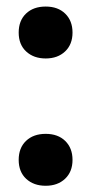

<svg xmlns="http://www.w3.org/2000/svg" viewBox="-20 -574 286 601"><path d="M123 7.5Q85.5 7.5 62 -14.2Q38.5 -36 38.5 -73.5Q38.5 -111 61.5 -133Q84.5 -155 123 -155Q161.5 -155 184.2 -132.8Q207 -110.5 207 -73.5Q207 -36.5 183.8 -14.5Q160.5 7.5 123 7.5ZM123 -391Q85.5 -391 62 -412.8Q38.5 -434.5 38.5 -472Q38.5 -509.5 61.5 -531.5Q84.5 -553.5 123 -553.5Q161.5 -553.5 184.2 -531.2Q207 -509 207 -472Q207 -435 183.8 -413Q160.5 -391 123 -391Z"/></svg>

Font: Encode Sans SC SemiCondensed SemiBold
Style: Regular
Weight: 600
Width: 4
Designer: Multiple Designers
Foundry: Impallari Type
Version: Version 3.002